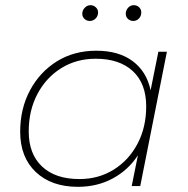

<svg xmlns="http://www.w3.org/2000/svg" viewBox="-20 -719 727 742"><path d="M281 3Q179 3 118.5 -54Q58 -111 58 -210Q58 -299 96 -370Q134 -441 200 -482Q266 -523 352 -523Q439 -523 493 -482.5Q547 -442 562 -370L592 -519H625L522 0H489L513 -119Q476 -62 416 -29.5Q356 3 281 3ZM287 -27Q361 -27 419.5 -63.5Q478 -100 511.5 -163.5Q545 -227 545 -308Q545 -396 493.5 -444Q442 -492 350 -492Q275 -492 216.5 -455.5Q158 -419 124.5 -355.5Q91 -292 91 -211Q91 -124 142.5 -75.5Q194 -27 287 -27ZM495 -638Q483 -638 474.5 -646Q466 -654 466 -666Q466 -679 475 -689Q484 -699 497 -699Q509 -699 517.5 -691Q526 -683 526 -671Q526 -657 517 -647.5Q508 -638 495 -638ZM327 -638Q315 -638 306.5 -646Q298 -654 298 -666Q298 -679 307.5 -689Q317 -699 330 -699Q341 -699 350 -691Q359 -683 359 -671Q359 -657 349.5 -647.5Q340 -638 327 -638Z"/></svg>

Font: Montserrat ExtraLight
Style: Italic
Weight: 200
Italic angle: -11.3°
Designer: Julieta Ulanovsky
Foundry: Julieta Ulanovsky
Version: Version 9.000; ttfautohint (v1.8.4.7-5d5b)